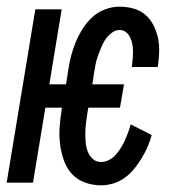

<svg xmlns="http://www.w3.org/2000/svg" viewBox="-28 -548 548 576"><path d="M275 8Q249 8 225.5 -1Q202 -10 186.5 -27.5Q171 -45 163 -68.5Q155 -92 152 -117Q149 -142 151 -168Q153 -194 157 -219L158 -225H108L71 0H-8L78 -520H157L120 -295H170L177 -339Q180 -360 185.5 -381Q191 -402 199.5 -422.5Q208 -443 220.5 -462.5Q233 -482 249.5 -497Q266 -512 287.5 -520Q309 -528 330 -528Q352 -528 372 -522.5Q392 -517 407 -504.5Q422 -492 431.5 -474Q441 -456 445.5 -436Q450 -416 449.5 -394.5Q449 -373 446 -352L445 -347H367L368 -350Q369 -361 370 -372Q371 -383 371 -394Q371 -405 369 -415.5Q367 -426 362.5 -435.5Q358 -445 350 -451.5Q342 -458 331 -458Q318 -458 306.5 -449Q295 -440 287.5 -428.5Q280 -417 275 -404.5Q270 -392 265.5 -379.5Q261 -367 258.5 -354Q256 -341 254 -328L249 -295H344L332 -225H237L234 -208Q232 -193 230 -178.5Q228 -164 228 -149.5Q228 -135 229 -121Q230 -107 235 -94Q240 -81 250 -71.5Q260 -62 275 -62Q287 -62 299 -68Q311 -74 319.5 -84Q328 -94 335 -105Q342 -116 347 -127.5Q352 -139 356.5 -151Q361 -163 364 -175L427 -143Q423 -126 415 -108Q407 -90 397 -73.5Q387 -57 374.5 -41.5Q362 -26 346 -14.5Q330 -3 311.5 2.5Q293 8 275 8Z"/></svg>

Font: Iosevka Curly
Style: Italic
Weight: 400
Italic angle: -9°
Monospace: yes
Designer: Belleve Invis
Foundry: Belleve Invis
Version: Version 22.1.2; ttfautohint (v1.8.4)